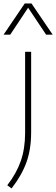

<svg xmlns="http://www.w3.org/2000/svg" viewBox="-50 -832 317 1082"><path d="M15 230 -9 212Q43 145 67.2 75Q91.5 5 91.5 -83V-540H125.5V-86Q125.5 9.5 98.8 83.2Q72 157 15 230ZM-30 -636.5 89.5 -812.5H127.5L247 -636.5H210L108.5 -788.5L7.5 -636.5Z"/></svg>

Font: Encode Sans SmExp Th
Style: Regular
Weight: 100
Width: 6
Designer: Multiple Designers
Foundry: Impallari Type
Version: Version 3.002; ttfautohint (v1.8.3) -l 8 -r 50 -G 200 -x 14 